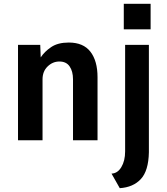

<svg xmlns="http://www.w3.org/2000/svg" viewBox="-20 -732 873 1002"><path d="M74 0V-498H190L192.5 -432.5Q212 -462.5 247 -486.2Q282 -510 339 -510Q415 -510 452 -462Q489 -414 489 -329V0H361V-318Q361 -359.5 343.5 -385.2Q326 -411 290 -411Q255 -411 228.5 -385.2Q202 -359.5 202 -318V0ZM626 -579V-712H766V-579ZM605 250 562 174Q593.5 173 613.2 140.2Q633 107.5 633 58V-498H757V63Q755 159.5 715 202.5Q675 245.5 605 250Z"/></svg>

Font: Alatsi
Style: Regular
Weight: 400
Designer: Spyros Zevelakis, Eben Sorkin
Foundry: www.sorkintype.com
Version: Version 1.008; ttfautohint (v1.8.4.7-5d5b)